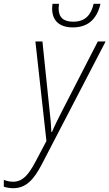

<svg xmlns="http://www.w3.org/2000/svg" viewBox="-118 -747 575 1009"><path d="M265 -603C344 -603 391 -646 410 -727H374C361 -670 331 -633 267 -633C216 -633 190 -655 190 -704C190 -710 191 -717 192 -727H158C157 -718 156 -709 156 -702C156 -636 197 -603 265 -603ZM-49 242C18 242 59 199 103 114L437 -529H396L214 -175C191 -131 168 -84 155 -53H152C151 -85 147 -132 141 -181L105 -529H68L126 -6L69 102C30 175 0 208 -50 208C-66 208 -84 204 -98 198V234C-84 239 -66 242 -49 242Z"/></svg>

Font: Noto Sans SemiCondensed ExtraLight
Style: Italic
Weight: 200
Width: 4
Italic angle: -12°
Designer: Monotype Design Team
Foundry: Monotype Imaging Inc.
Version: Version 2.013